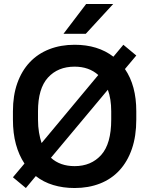

<svg xmlns="http://www.w3.org/2000/svg" viewBox="-20 -935 750 965"><path d="M355 10Q297 10 247.5 -5Q198 -20 160 -50L110 10L45 -44L103 -113Q75 -155 60 -210Q45 -265 45 -334V-376Q45 -455 67 -517Q89 -579 129.5 -622Q170 -665 227.5 -687.5Q285 -710 355 -710Q472 -710 550 -650L600 -710L665 -656L608 -588Q665 -505 665 -376V-334Q665 -251 643 -187Q621 -123 580.5 -79Q540 -35 482.5 -12.5Q425 10 355 10ZM474 -558Q427 -600 355 -600Q271 -600 221 -545Q171 -490 171 -376V-334Q171 -299 176 -269.5Q181 -240 189 -216ZM355 -100Q438 -100 488.5 -156Q539 -212 539 -334V-376Q539 -438 522 -484L236 -142Q282 -100 355 -100ZM413 -915H549L411 -765H299Z"/></svg>

Font: PT Root UI Bold
Style: Regular
Weight: 700
Designer: Vitaly Kuzmin
Foundry: ParaType Ltd.
Version: Version 2.000G